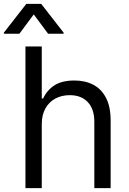

<svg xmlns="http://www.w3.org/2000/svg" viewBox="-54 -966 665 986"><path d="M160.5 -328.1V0H76.7V-727.3H160.5V-460.2H167.6Q186.8 -502.5 225.3 -527.5Q263.8 -552.6 328.1 -552.6Q383.9 -552.6 425.8 -530.4Q467.7 -508.2 490.9 -462.5Q514.2 -416.9 514.2 -346.6V0H430.4V-340.9Q430.4 -405.9 396.8 -441.6Q363.3 -477.3 304 -477.3Q262.8 -477.3 230.3 -459.9Q197.8 -442.5 179.2 -409.1Q160.5 -375.7 160.5 -328.1ZM193.2 -792.6 119.3 -892 45.5 -792.6H-34.1V-798.3L81 -946H157.7L272.7 -798.3V-792.6Z"/></svg>

Font: InterMG
Style: Regular
Weight: 400
Designer: Rasmus Andersson
Foundry: rsms
Version: Version 3.019;December 26, 2023;FontCreator 15.0.0.2955 64-b